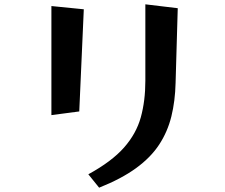

<svg xmlns="http://www.w3.org/2000/svg" viewBox="-20 -794 1040 889"><path d="M389 13Q497 -46 554 -110.5Q611 -175 632 -251Q653 -327 653 -420V-774L803 -756L793 -410Q791 -326 773.5 -255Q756 -184 717 -124.5Q678 -65 610 -15.5Q542 34 439 75ZM218 -261V-766L368 -751L347 -278Z"/></svg>

Font: RocknRoll One
Style: Regular
Weight: 400
Designer: Fontworks Inc.
Foundry: Fontworks Inc.
Version: Version 1.100